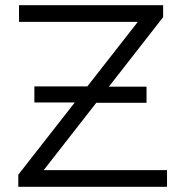

<svg xmlns="http://www.w3.org/2000/svg" viewBox="-20 -720 701 740"><path d="M50.5 0V-46.7L533 -663.6L540.8 -635.7H53.3V-700H608.7V-653.8L126.7 -36.4L118.4 -64.3H623.7V0ZM327 -323.9 306.4 -325H112.5V-387.1H344.2L364.2 -386H544.8V-323.9Z"/></svg>

Font: Montserrat Alternates Thin
Style: Regular
Weight: 100
Designer: Julieta Ulanovsky
Foundry: Julieta Ulanovsky
Version: Version 9.000